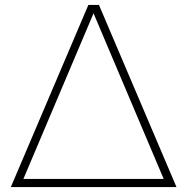

<svg xmlns="http://www.w3.org/2000/svg" viewBox="-20 -760 761 780"><path d="M382 -740 697 0H24L339 -740ZM360 -706 75 -33H645Z"/></svg>

Font: Encode Sans Expanded Thin
Style: Regular
Weight: 250
Width: 7
Designer: Multiple Designers
Foundry: Impallari Type
Version: Version 2.000